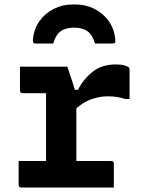

<svg xmlns="http://www.w3.org/2000/svg" viewBox="-20 -835 640 855"><path d="M185 -66V-134Q185 -151 185 -167.5Q185 -184 185 -201.5Q185 -219 185 -235Q185 -266 185 -297Q185 -328 185 -359Q185 -390 185 -420H166Q145 -420 122.5 -420Q100 -420 80 -420Q75 -420 72 -423Q69 -426 69 -431Q69 -458 69 -484.5Q69 -511 69 -538Q80 -538 95 -538Q110 -538 126.5 -538Q143 -538 161 -538Q179 -538 199 -538Q219 -538 239.5 -538Q260 -538 280 -538Q280 -538 284 -526Q288 -514 294 -496Q300 -478 306 -459.5Q312 -441 316 -426.5Q320 -412 320 -409Q320 -367 320 -324.5Q320 -282 320 -239Q320 -196 320 -152Q320 -108 320 -64ZM291 -435H327Q353 -485 394 -516.5Q435 -548 495 -548Q519 -548 533.5 -544Q548 -540 554 -534Q556 -533 556.5 -530.5Q557 -528 557 -524Q557 -491 557 -459Q557 -427 557 -394H538Q516 -401 498.5 -403.5Q481 -406 458 -406Q431 -406 402.5 -398Q374 -390 349 -374.5Q324 -359 303 -334ZM63 -118H475Q480 -118 482 -116.5Q484 -115 485.5 -113Q487 -111 487 -107Q487 -88 487 -71Q487 -54 487 -36.5Q487 -19 487 0H74Q69 0 66 -3Q63 -6 63 -11Q63 -30 63 -47.5Q63 -65 63 -82Q63 -99 63 -118ZM310 -712Q273 -712 250.5 -696Q228 -680 217 -641Q198 -641 179.5 -641Q161 -641 141 -641Q131 -641 128.5 -645Q126 -649 127 -663Q132 -708 156.5 -742Q181 -776 219.5 -795.5Q258 -815 303 -815H317Q362 -815 400.5 -795.5Q439 -776 463.5 -742Q488 -708 493 -663Q495 -649 492 -645Q489 -641 479 -641Q459 -641 440.5 -641Q422 -641 403 -641Q392 -680 369.5 -696Q347 -712 310 -712Z"/></svg>

Font: RecMonoLinear Nerd Font Mono
Style: Bold
Weight: 700
Monospace: yes
Version: Version 1.085; ttfautohint (v1.8.4.7-5d5b);Nerd Fonts 3.2.1